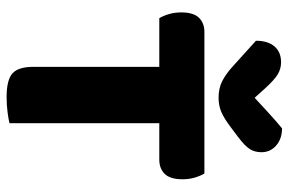

<svg xmlns="http://www.w3.org/2000/svg" viewBox="-170 -718 895 596"><g transform="rotate(90 278.0 -419.5)"><path d="M518 -606Q525 -595 530.5 -577Q536 -559 536 -538Q536 -500 519.5 -483Q503 -466 475 -466H362V-1Q351 2 328 5Q305 8 281 8Q228 8 207.5 -10Q187 -28 187 -75V-466H36Q29 -477 23.5 -495Q18 -513 18 -534Q18 -572 34.5 -589Q51 -606 79 -606ZM283 -762Q308 -785 332 -807Q356 -829 378 -847Q410 -847 431 -829Q452 -811 452 -783Q452 -762 442 -746.5Q432 -731 404 -710L376 -689Q347 -667 327 -658.5Q307 -650 283 -650Q253 -650 231 -661.5Q209 -673 189 -691L106 -766Q106 -803 123.5 -823.5Q141 -844 173 -844Q193 -844 210.5 -833.5Q228 -823 256 -792Z"/></g></svg>

Font: Baloo Bhai 2 ExtraBold
Style: Regular
Weight: 800
Designer: Supriya Tembe, Noopur Datye and Ek Type
Foundry: Ek Type
Version: Version 1.640;PS 1.000;hotconv 16.6.51;makeotf.lib2.5.65220;